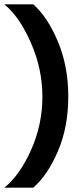

<svg xmlns="http://www.w3.org/2000/svg" viewBox="-46 -738 366 883"><path d="M-26 -718H107Q172 -661 220 -547.5Q268 -434 268 -294Q268 -154 220.5 -43Q173 68 107 125H-26Q45 68 97 -48.5Q149 -165 149 -293Q149 -421 96 -541.5Q43 -662 -26 -718Z"/></svg>

Font: Techna Sans
Style: Regular
Weight: 400
Designer: Carl Enlund
Version: Version 1.003